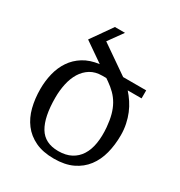

<svg xmlns="http://www.w3.org/2000/svg" viewBox="-171 -835 904 965"><g transform="rotate(30 280.5 -352.5)"><path d="M514.2 -259.3Q514.2 -203.1 501.5 -154.1Q488.8 -105 460.9 -68.4Q433.1 -31.7 388.7 -10.5Q344.2 10.7 280.8 10.7Q216.8 10.7 172.4 -10.5Q127.9 -31.7 100.1 -68.4Q72.3 -105 59.8 -154.1Q47.4 -203.1 47.4 -259.3Q47.4 -306.2 58.1 -349.6Q68.8 -393.1 92.3 -428Q115.7 -462.9 153.1 -486.1Q190.4 -509.3 243.7 -516.1L130.9 -594.2L216.3 -715.8H274.9L214.4 -631.8L377.9 -518.6H511.7V-472.2H431.2Q448.7 -452.6 464.1 -429.4Q479.5 -406.2 490.5 -379.6Q501.5 -353 507.8 -322.8Q514.2 -292.5 514.2 -259.3ZM307.1 -472.2H284.2Q243.7 -472.2 215.3 -454.6Q187 -437 168.9 -407.5Q150.9 -377.9 142.6 -339.4Q134.3 -300.8 134.3 -259.3Q134.3 -147 168.5 -90.1Q202.6 -33.2 280.8 -33.2Q324.2 -33.2 354.7 -49.3Q385.3 -65.4 404.1 -95Q422.9 -124.5 429.7 -166.3Q436.5 -208 432.1 -259.3Q428.7 -298.3 420.4 -328.6Q412.1 -358.9 398.4 -382.8Q384.8 -406.7 365.7 -425.8Q346.7 -444.8 322.8 -461.4Z"/></g></svg>

Font: Arian AMU Serif
Style: Regular
Weight: 400
Designer: Ruben Hakobyan (Tarumian)
Foundry: Ruben Hakobyan (Tarumian)
Version: Version 1.002